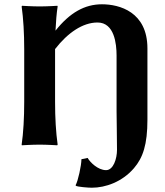

<svg xmlns="http://www.w3.org/2000/svg" viewBox="-20 -675 768 896"><path d="M93 -445V-200C93 -125 89 -54 81 0L82 3C82 3 130 0 165 0C199 0 247 3 247 3L249 0C241 -57 237 -125 237 -200V-446C296 -522 366 -570 435 -570C514 -570 524 -470 524 -416V-155C524 -114 526 -46 526 24C526 66 509 119 475 119C437 119 400 82 389 62L360 68C360 97 344 170 333 189L334 192C342 197 390 201 409 201C472 201 550 174 605 110C647 61 668 0 668 -117V-449C668 -620 537 -655 456 -655C375 -655 306 -616 239 -532C241 -574 244 -613 249 -645L248 -648C248 -648 200 -645 165 -645C131 -645 83 -648 83 -648L81 -645C89 -588 93 -520 93 -445Z"/></svg>

Font: Libertinus Sans
Style: Bold
Weight: 700
Designer: Philipp H. Poll, Khaled Hosny
Foundry: Caleb Maclennan
Version: Version 7.050;RELEASE